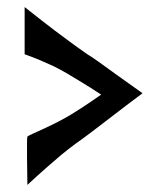

<svg xmlns="http://www.w3.org/2000/svg" viewBox="-20 -563 424 544"><path d="M49.8 -543Q101.6 -502 135.7 -476.1Q169.9 -450.2 190.4 -435.5Q214.8 -418 227.5 -409.2Q239.3 -402.3 259.8 -387.7Q277.3 -375 307.1 -353.5Q336.9 -332 383.8 -298.8Q334 -261.7 298.8 -234.4Q263.7 -207 240.2 -189.5Q212.9 -168.9 193.4 -155.3Q174.8 -141.6 153.3 -124Q134.8 -108.4 110.4 -86.9Q85.9 -65.4 57.6 -39.1Q56.6 -88.9 56.6 -116.2Q56.6 -143.6 56.6 -157.2Q56.6 -172.9 57.6 -175.8Q58.6 -177.7 72.8 -184.1Q86.9 -190.4 106 -199.2Q125 -208 146 -218.8Q167 -229.5 182.6 -239.3Q195.3 -247.1 209 -255.9Q220.7 -263.7 235.4 -273.4Q250 -283.2 266.6 -294.9Q252 -304.7 234.9 -315.4Q217.8 -326.2 203.1 -335L168.9 -355.5Q152.3 -365.2 132.8 -375Q116.2 -382.8 94.2 -392.1Q72.3 -401.4 49.8 -409.2V-543Z"/></svg>

Font: Irish Grover
Style: Regular
Weight: 400
Designer: Squid
Foundry: Font Diner, Inc DBA Sideshow
Version: Version 1.001